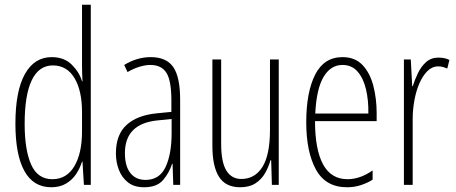

<svg xmlns="http://www.w3.org/2000/svg" viewBox="-20 -831 1925 810"><path d="M196 -41Q121 -41 83 -109.5Q45 -178 45 -309Q45 -447 85 -518.5Q125 -590 198 -590Q251 -590 283 -558Q315 -526 326 -488H328Q327 -507 326.5 -524Q326 -541 326 -557V-811H363V-51H334L328 -149H326Q318 -123 302 -98Q286 -73 259.5 -57Q233 -41 196 -41ZM201 -75Q261 -75 293.5 -129.5Q326 -184 326 -277V-358Q326 -449 294 -502Q262 -555 203 -555Q144 -555 114 -492.5Q84 -430 84 -309Q84 -198 111.5 -136.5Q139 -75 201 -75Z M616 -590Q682 -590 711 -548Q740 -506 740 -410V-51H711L708 -140H706Q694 -102 668 -71.5Q642 -41 588 -41Q546 -41 520 -61.5Q494 -82 481.5 -114.5Q469 -147 469 -184Q469 -263 514 -304Q559 -345 642 -353L703 -359V-407Q703 -491 682 -524Q661 -557 614 -557Q595 -557 570.5 -550Q546 -543 518 -527L504 -557Q558 -590 616 -590ZM644 -323Q507 -309 507 -185Q507 -130 530 -101Q553 -72 594 -72Q653 -72 678.5 -126.5Q704 -181 704 -269V-329Z M1156 -580V-51H1127L1124 -155H1121Q1113 -126 1098 -100Q1083 -74 1057.5 -57.5Q1032 -41 993 -41Q932 -41 904 -85Q876 -129 876 -216V-580H913V-225Q913 -147 935 -111.5Q957 -76 998 -76Q1055 -76 1087 -126.5Q1119 -177 1119 -284V-580Z M1425 -590Q1478 -590 1509.5 -556.5Q1541 -523 1555 -469Q1569 -415 1569 -354V-320H1309Q1309 -200 1343 -137.5Q1377 -75 1446 -75Q1499 -75 1552 -112V-73Q1530 -59 1502.5 -50Q1475 -41 1444 -41Q1354 -41 1313 -115.5Q1272 -190 1272 -315Q1272 -442 1309.5 -516Q1347 -590 1425 -590ZM1425 -557Q1375 -557 1345 -506.5Q1315 -456 1310 -352H1534Q1535 -408 1524 -454.5Q1513 -501 1488.5 -529Q1464 -557 1425 -557Z M1830 -588Q1840 -588 1852.5 -586Q1865 -584 1876 -578L1867 -542Q1860 -545 1850 -548Q1840 -551 1829 -551Q1803 -551 1783 -531Q1763 -511 1749 -478.5Q1735 -446 1728 -406.5Q1721 -367 1721 -329V-51H1684V-580H1713L1719 -467H1721Q1730 -495 1743.5 -523Q1757 -551 1778 -569.5Q1799 -588 1830 -588Z"/></svg>

Font: Noto Sans Tamil UI ExtraCondensed ExtraLight
Style: Regular
Weight: 200
Width: 2
Designer: Jelle Bosma - Monotype Design Team
Foundry: Monotype Imaging Inc.
Version: Version 2.004; ttfautohint (v1.8.4.7-5d5b)